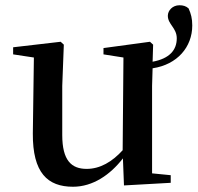

<svg xmlns="http://www.w3.org/2000/svg" viewBox="-20 -695 752 731"><path d="M217 -368 223 -525 211 -536 30 -515V-488L109 -476L105 -187C104 -37 161 16 258 16C334 16 400 -30 448 -92L452 11L630 1V-28L559 -35V-368L561 -435C655 -449 712 -516 712 -598C712 -625 707 -643 698 -663C688 -672 677 -675 663 -675C637 -675 619 -655 619 -635C619 -602 653 -589 653 -549C653 -505 626 -472 561 -460L563 -525L551 -536L374 -512V-488L450 -476L447 -123C407 -79 361 -52 310 -52C252 -52 217 -84 217 -181Z"/></svg>

Font: Noto Serif SC SemiBold
Style: Regular
Weight: 600
Designer: Ryoko NISHIZUKA 西塚涼子 (kana & ideographs); Frank Grießhammer (Latin, Greek & Cyrillic); Wenlong ZHANG 张文龙 (bopomofo); San
Foundry: Adobe
Version: Version 2.001;hotconv 1.1.0;makeotfexe 2.6.0